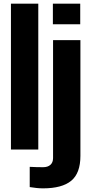

<svg xmlns="http://www.w3.org/2000/svg" viewBox="-20 -820 503 1053"><path d="M40 0V-800H190V0ZM270 -687V-800H420V-687ZM143 206V95Q157 96 179.5 96.5Q202 97 216 97Q242 97 256.5 84Q271 71 271 47V-600H421V35Q421 130 370.5 171.5Q320 213 216 213Q199 213 180 211Q161 209 143 206Z"/></svg>

Font: Big Shoulders Display Black
Style: Regular
Weight: 900
Designer: Patric King
Foundry: XO Type Co
Version: Version 1.000; ttfautohint (v1.8.2)